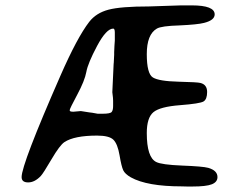

<svg xmlns="http://www.w3.org/2000/svg" viewBox="-20 -700 897 707"><path d="M309.1 -286.1Q314 -286.1 339.8 -281.2H357.9Q385.7 -281.2 391.1 -287.6Q396.5 -293.9 396.5 -309.6V-329.1L396 -339.8Q393.6 -359.4 393.6 -360.4L398.4 -463.9L398.9 -468.8L400.4 -498Q400.4 -502.9 400.4 -507.8L401.4 -530.8L402.8 -550.8V-580.1Q402.8 -594.7 397 -594.7Q371.6 -594.7 337.6 -531Q303.7 -467.3 297.9 -435.1Q292 -402.8 264.4 -351.3Q236.8 -299.8 236.8 -294.9V-293Q236.8 -288.6 250 -288.6L277.8 -291ZM686 -680.2Q770.5 -680.2 770.5 -647Q770.5 -625.5 731.4 -615.7Q707 -609.4 640.6 -606.4Q574.2 -604.5 557.6 -594.7Q520.5 -573.2 520.5 -500.7Q520.5 -428.2 543.2 -414.6Q565.9 -400.9 637 -399.2Q708 -397.5 718.3 -394.5Q742.7 -388.2 742.7 -361.3Q742.7 -334.5 729.5 -326.4Q716.3 -318.4 642.8 -312.7Q569.3 -307.1 544.9 -286.9Q520.5 -266.6 520.5 -210Q520.5 -120.6 555.2 -103.5Q575.2 -93.3 650.9 -90.3Q726.6 -87.4 746.6 -82Q780.8 -72.3 780.8 -47.9Q780.8 -29.8 760.3 -21.5Q739.7 -13.2 688.5 -13.2H668.9L649.4 -13.7Q521.5 -13.7 461.9 -46.9Q440.4 -59.1 433.8 -73Q427.2 -86.9 420.2 -128.4Q413.1 -169.9 397.7 -185.3Q382.3 -200.7 337.4 -200.7Q253.9 -200.7 217.3 -176.8Q200.2 -165.5 169.7 -113.5Q139.2 -61.5 130.4 -52.2Q107.9 -28.3 83.7 -28.3Q59.6 -28.3 59.6 -47.9Q59.6 -95.2 202.6 -421.4Q264.2 -562 308.6 -619.6Q334 -652.3 379.4 -664.3Q424.8 -676.3 528.8 -676.3L647 -680.2Z"/></svg>

Font: Averia Sans Libre
Style: Regular
Weight: 400
Version: Version 1.002